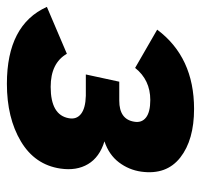

<svg xmlns="http://www.w3.org/2000/svg" viewBox="-48 -541 583 557"><g transform="rotate(90 243.5 -262.5)"><path d="M208 9Q37 9 -15 -107L121 -165Q148 -118 217 -118Q299 -118 308 -171Q312 -193 295.5 -206Q279 -219 243 -220H181L202 -317H257Q311 -317 318 -360Q322 -382 306 -394.5Q290 -407 255 -407Q197 -407 162 -363L51 -427Q131 -534 281 -534Q371 -534 422 -494Q473 -454 463 -381Q458 -345 436 -316Q414 -287 375 -274Q421 -260 441 -226.5Q461 -193 454 -146Q443 -72 375 -31.5Q307 9 208 9Z"/></g></svg>

Font: Raleway-v4020 ExtraBold
Style: Italic
Weight: 800
Italic angle: -12°
Designer: Matt McInerney, Pablo Impallari, Rodrigo Fuenzalida
Foundry: Matt McInerney, Pablo Impallari, Rodrigo Fuenzalida
Version: Version 4.020;PS 004.020;hotconv 1.0.88;makeotf.lib2.5.64775